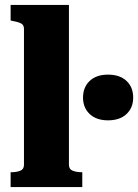

<svg xmlns="http://www.w3.org/2000/svg" viewBox="-20 -757 559 777"><path d="M259 -737V-90Q259 -72 274.5 -66Q290 -60 312 -60H313V0H23V-60H24Q47 -60 62 -66Q77 -72 77 -90V-639Q77 -650 72.5 -656Q68 -662 58 -665.5Q48 -669 32 -672L23 -674V-737ZM417 -270Q370 -270 343 -295.5Q316 -321 316 -362Q316 -404 343 -429.5Q370 -455 417 -455Q465 -455 492 -429.5Q519 -404 519 -362Q519 -321 492 -295.5Q465 -270 417 -270Z"/></svg>

Font: Roboto Serif 36pt
Style: Bold
Weight: 700
Version: Version 1.008